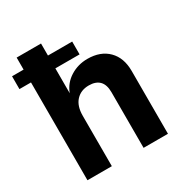

<svg xmlns="http://www.w3.org/2000/svg" viewBox="-177 -901 991 1037"><g transform="rotate(-30 318.5 -382.5)"><path d="M71 -610H-1V-690H71V-765H223V-690H374V-610H223V-455Q243 -508 291 -538Q339 -568 398 -568Q479 -568 526 -521Q573 -474 573 -392V0H421V-347Q421 -394 398.5 -417Q376 -440 333 -440Q283 -440 253 -407.5Q223 -375 223 -314V0H71Z"/></g></svg>

Font: Application
Style: Bold
Weight: 700
Designer: Wei Huang
Foundry: Wei Huang
Version: Version 0.012